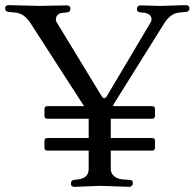

<svg xmlns="http://www.w3.org/2000/svg" viewBox="-20 -723 757 747"><path d="M165 -310H307L98 -634Q74 -671 40 -674L11 -677Q0 -679 0 -691Q0 -703 14 -703L133 -700L239 -702Q254 -702 254 -689Q254 -676 242 -675L223 -673Q205 -671 199.5 -658Q194 -645 202 -634L376 -348Q380 -341 385 -341Q390 -341 394 -346L565 -634Q573 -645 567.5 -657.5Q562 -670 544 -673L525 -675Q511 -677 513 -690Q514 -702 528 -702L606 -700L703 -703Q717 -703 717 -691Q717 -679 706 -677L677 -674Q644 -671 620 -634L425 -322L419 -310H571Q583 -310 583 -299V-272Q583 -261 571 -261H411V-186H571Q583 -186 583 -175V-148Q583 -137 571 -137H411V-66Q411 -48 424 -37.5Q437 -27 456 -25L485 -23Q497 -23 497 -10Q497 -4 492.5 0Q488 4 483 4L370 0L270 4Q256 4 256 -8.5Q256 -21 267 -23L284 -25Q325 -30 325 -66V-137H165Q153 -137 153 -148V-175Q153 -186 165 -186H325V-261H165Q153 -261 153 -272V-299Q153 -310 165 -310Z"/></svg>

Font: Lustria
Style: Regular
Weight: 400
Designer: Matthew Desmond
Foundry: Matthew Desmond
Version: Version 001.001; ttfautohint (v1.6)